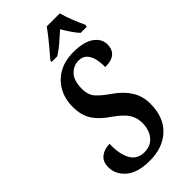

<svg xmlns="http://www.w3.org/2000/svg" viewBox="-288 -998 1076 1076"><g transform="rotate(-45 250.0 -460.5)"><path d="M207 10Q111 10 63.5 -31Q16 -72 16 -129Q16 -174 44.5 -195.5Q73 -217 114 -217Q111 -139 136.5 -92Q162 -45 220 -45Q270 -45 298.5 -80Q327 -115 327 -170Q327 -209 308 -241Q289 -273 232 -314Q175 -351 144.5 -395.5Q114 -440 114 -509Q114 -572 141 -620.5Q168 -669 217 -696.5Q266 -724 332 -724Q416 -724 458 -694Q500 -664 500 -619Q500 -581 476.5 -559.5Q453 -538 401 -538Q402 -567 396 -597.5Q390 -628 372 -649Q354 -670 320 -670Q281 -670 251.5 -639.5Q222 -609 222 -544Q222 -495 248 -466.5Q274 -438 324 -404Q380 -364 407.5 -318Q435 -272 435 -215Q435 -108 373 -49Q311 10 207 10ZM211 -784Q228 -803 249.5 -828.5Q271 -854 292.5 -881Q314 -908 330 -931H434Q442 -898 459 -855.5Q476 -813 490 -784L487 -771H439Q423 -788 404 -816Q385 -844 372 -867Q341 -839 312.5 -814.5Q284 -790 254 -771H208Z"/></g></svg>

Font: Noto Serif ExtraCondensed SemiBold
Style: Italic
Weight: 600
Width: 2
Italic angle: -12°
Designer: Monotype Design Team
Foundry: Monotype Imaging Inc.
Version: Version 2.013